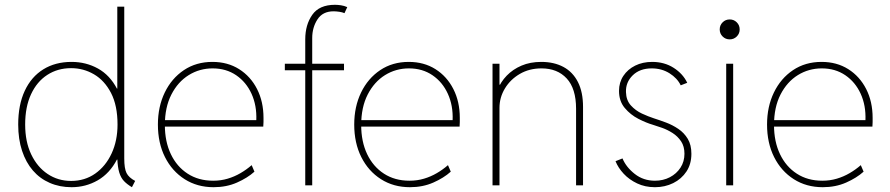

<svg xmlns="http://www.w3.org/2000/svg" viewBox="-20 -780 3746 808"><path d="M535.2 7.8Q514.6 -4.4 501.7 -18.1Q488.8 -31.7 481.9 -54Q475.1 -76.2 473.6 -114.3L477.5 -108.4H463.9L479.5 -143.6V-369.1L461.9 -407.2H473.6V-752H502.9V-113.3Q502.9 -70.8 512.5 -51.8Q522 -32.7 548.8 -18.6ZM281.2 7.8Q231 7.8 189.5 -10.3Q147.9 -28.3 118.4 -62.5Q88.9 -96.7 72.8 -145.5Q56.6 -194.3 56.6 -255.9Q56.6 -338.9 84.2 -397.9Q111.8 -457 162.4 -488.3Q212.9 -519.5 281.2 -519.5Q341.8 -519.5 392.1 -491.7Q442.4 -463.9 472.7 -406Q502.9 -348.1 502.9 -257.8Q502.9 -168 472.4 -109.1Q441.9 -50.3 391.4 -21.2Q340.8 7.8 281.2 7.8ZM279.3 -18.6Q336.9 -18.6 380.9 -49.6Q424.8 -80.6 449.7 -134.3Q474.6 -188 474.6 -255.9Q474.6 -335.9 447.3 -388.7Q419.9 -441.4 375.5 -467.3Q331.1 -493.2 279.3 -493.2Q222.7 -493.2 179 -464.8Q135.3 -436.5 110.6 -383.3Q85.9 -330.1 85.9 -255.9Q85.9 -183.6 111.3 -130.4Q136.7 -77.1 180.4 -47.9Q224.1 -18.6 279.3 -18.6Z M878.9 7.8Q810.1 7.8 757.1 -25.9Q704.1 -59.6 674.3 -118.9Q644.5 -178.2 644.5 -255.9Q644.5 -331.1 673.3 -390.6Q702.1 -450.2 753.9 -484.9Q805.7 -519.5 874 -519.5Q938 -519.5 986.3 -489Q1034.7 -458.5 1061.8 -405.3Q1088.9 -352.1 1088.9 -284.2Q1088.9 -275.4 1088.9 -266.4Q1088.9 -257.3 1087.9 -247.1H668V-274.4H1058.6Q1061 -335.9 1038.6 -385.3Q1016.1 -434.6 973.9 -463.4Q931.6 -492.2 875 -492.2Q819.8 -492.2 774.2 -463.9Q728.5 -435.5 701.2 -382.1Q673.8 -328.6 673.8 -253.9Q673.8 -184.1 699 -131.3Q724.1 -78.6 769.8 -49.1Q815.4 -19.5 877 -19.5Q909.7 -19.5 938.2 -28.1Q966.8 -36.6 991.9 -51.3Q1017.1 -65.9 1039.1 -85L1050.8 -57.6Q1021.5 -31.2 977.3 -11.7Q933.1 7.8 878.9 7.8Z M1178.7 -484.4V-511.7H1427.7V-484.4ZM1264.6 0V-614.3Q1264.6 -675.8 1294.2 -717.8Q1323.7 -759.8 1389.6 -759.8Q1401.4 -759.8 1414.8 -757.8Q1428.2 -755.9 1441.4 -750L1429.7 -724.6Q1420.9 -728.5 1407.5 -730.5Q1394 -732.4 1383.8 -732.4Q1337.9 -732.4 1315.9 -698.2Q1293.9 -664.1 1293.9 -620.1V0Z M1705.1 7.8Q1636.2 7.8 1583.3 -25.9Q1530.3 -59.6 1500.5 -118.9Q1470.7 -178.2 1470.7 -255.9Q1470.7 -331.1 1499.5 -390.6Q1528.3 -450.2 1580.1 -484.9Q1631.8 -519.5 1700.2 -519.5Q1764.2 -519.5 1812.5 -489Q1860.8 -458.5 1887.9 -405.3Q1915 -352.1 1915 -284.2Q1915 -275.4 1915 -266.4Q1915 -257.3 1914.1 -247.1H1494.1V-274.4H1884.8Q1887.2 -335.9 1864.7 -385.3Q1842.3 -434.6 1800 -463.4Q1757.8 -492.2 1701.2 -492.2Q1646 -492.2 1600.3 -463.9Q1554.7 -435.5 1527.3 -382.1Q1500 -328.6 1500 -253.9Q1500 -184.1 1525.1 -131.3Q1550.3 -78.6 1595.9 -49.1Q1641.6 -19.5 1703.1 -19.5Q1735.8 -19.5 1764.4 -28.1Q1793 -36.6 1818.1 -51.3Q1843.3 -65.9 1865.2 -85L1877 -57.6Q1847.7 -31.2 1803.5 -11.7Q1759.3 7.8 1705.1 7.8Z M2052.7 0V-511.7H2082V-423.8H2095.7L2074.2 -402.3Q2086.9 -435.1 2112.5 -461.7Q2138.2 -488.3 2174.8 -503.9Q2211.4 -519.5 2257.8 -519.5Q2311.5 -519.5 2351.1 -498.3Q2390.6 -477.1 2412.1 -434.8Q2433.6 -392.6 2433.6 -330.1V0H2404.3V-322.3Q2404.3 -407.2 2365 -449.7Q2325.7 -492.2 2258.8 -492.2Q2207.5 -492.2 2167.7 -469Q2127.9 -445.8 2105 -408Q2082 -370.1 2082 -326.2V0Z M2736.3 7.8Q2694.8 7.8 2661.4 -8.1Q2627.9 -23.9 2604.7 -48.8Q2581.5 -73.7 2570.3 -101.6L2599.6 -113.3Q2615.2 -76.2 2651.4 -47.9Q2687.5 -19.5 2736.3 -19.5Q2771 -19.5 2799.1 -34.2Q2827.1 -48.8 2843.8 -74.5Q2860.4 -100.1 2860.4 -132.8Q2860.4 -164.1 2846.2 -185.3Q2832 -206.5 2810.5 -220.2Q2789.1 -233.9 2766.6 -241.9Q2744.1 -250 2727.5 -254.9Q2700.2 -262.7 2666.7 -279.8Q2633.3 -296.9 2609.1 -325.7Q2585 -354.5 2585 -397.5Q2585 -433.1 2603.3 -460.7Q2621.6 -488.3 2653.1 -503.9Q2684.6 -519.5 2724.6 -519.5Q2775.9 -519.5 2814.9 -494.6Q2854 -469.7 2872.1 -431.6L2844.7 -420.9Q2830.1 -451.2 2797.4 -471.7Q2764.6 -492.2 2722.7 -492.2Q2672.4 -492.2 2642.6 -462.9Q2612.8 -433.6 2614.3 -392.6Q2615.2 -357.9 2635 -336.2Q2654.8 -314.5 2681.6 -302Q2708.5 -289.6 2731.4 -282.2Q2755.9 -274.4 2783.2 -264.2Q2810.5 -253.9 2834.7 -237.5Q2858.9 -221.2 2874.3 -195.8Q2889.6 -170.4 2889.6 -132.8Q2889.6 -89.8 2868.9 -58.3Q2848.1 -26.9 2813.2 -9.5Q2778.3 7.8 2736.3 7.8Z M3036.1 0V-511.7H3065.4V0ZM3050.8 -614.3Q3033.2 -614.3 3021 -626.5Q3008.8 -638.7 3008.8 -656.2Q3008.8 -673.8 3021 -686Q3033.2 -698.2 3050.8 -698.2Q3068.4 -698.2 3080.6 -686Q3092.8 -673.8 3092.8 -656.2Q3092.8 -638.7 3080.6 -626.5Q3068.4 -614.3 3050.8 -614.3Z M3442.4 7.8Q3373.5 7.8 3320.6 -25.9Q3267.6 -59.6 3237.8 -118.9Q3208 -178.2 3208 -255.9Q3208 -331.1 3236.8 -390.6Q3265.6 -450.2 3317.4 -484.9Q3369.1 -519.5 3437.5 -519.5Q3501.5 -519.5 3549.8 -489Q3598.1 -458.5 3625.2 -405.3Q3652.3 -352.1 3652.3 -284.2Q3652.3 -275.4 3652.3 -266.4Q3652.3 -257.3 3651.4 -247.1H3231.4V-274.4H3622.1Q3624.5 -335.9 3602.1 -385.3Q3579.6 -434.6 3537.4 -463.4Q3495.1 -492.2 3438.5 -492.2Q3383.3 -492.2 3337.6 -463.9Q3292 -435.5 3264.6 -382.1Q3237.3 -328.6 3237.3 -253.9Q3237.3 -184.1 3262.5 -131.3Q3287.6 -78.6 3333.3 -49.1Q3378.9 -19.5 3440.4 -19.5Q3473.1 -19.5 3501.7 -28.1Q3530.3 -36.6 3555.4 -51.3Q3580.6 -65.9 3602.5 -85L3614.3 -57.6Q3585 -31.2 3540.8 -11.7Q3496.6 7.8 3442.4 7.8Z"/></svg>

Font: Reddit Sans ExtraLight
Style: Regular
Weight: 250
Designer: Stephen Hutchings
Foundry: Reddit
Version: Version 1.014